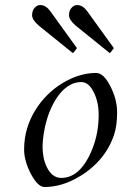

<svg xmlns="http://www.w3.org/2000/svg" viewBox="-20 -729 505 762"><path d="M361.8 -439.5Q390.6 -439.5 417 -388.7Q444.8 -335.9 444.8 -283Q444.8 -230 432.6 -193.6Q420.4 -157.2 399.7 -126Q378.9 -94.7 350.6 -69.1Q322.3 -43.5 290 -25.4Q223.1 13.2 156.7 13.2Q130.4 13.2 103 -38.1Q75.7 -90.3 75.7 -135.3Q75.7 -180.2 87.6 -219.5Q99.6 -258.8 120.4 -292.2Q141.1 -325.7 168.9 -353Q196.8 -380.4 228.5 -399.4Q295.4 -439.5 361.8 -439.5ZM165.5 -66.4Q186.5 -22.9 223.1 -22.9Q289.6 -22.9 333 -107.9Q371.6 -183.6 371.6 -273.4Q371.6 -333.5 344.7 -376Q327.1 -403.3 302.7 -403.3Q278.3 -403.3 257.6 -391.6Q236.8 -379.9 220 -360.1Q203.1 -340.3 189.7 -314Q176.3 -287.6 167.2 -258.5Q158.2 -229.5 153.6 -199Q148.9 -168.5 148.9 -147Q148.9 -125.5 152.8 -105.2Q156.7 -85 165.5 -66.4ZM418.9 -521Q417 -519 415.5 -519Q414.1 -519 412.1 -521L280.8 -627Q253.9 -649.9 253.9 -668.5Q253.9 -687 263.9 -698Q273.9 -709 286.1 -709Q308.1 -709 325.7 -685.1L429.7 -541Q431.6 -539.1 431.6 -538.1Q431.6 -537.1 429.7 -535.2ZM272.5 -521Q270.5 -519 269 -519Q267.6 -519 265.6 -521L134.3 -627Q107.4 -649.9 107.4 -668.5Q107.4 -687 117.4 -698Q127.4 -709 139.6 -709Q161.6 -709 179.2 -685.1L283.2 -541Q285.2 -539.1 285.2 -538.1Q285.2 -537.1 283.2 -535.2Z"/></svg>

Font: Cardo-Italic
Style: Italic
Weight: 400
Italic angle: -12°
Designer: David J. Perry
Foundry: David J. Perry
Version: Version 0.991